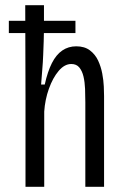

<svg xmlns="http://www.w3.org/2000/svg" viewBox="-20 -718 480 738"><path d="M14 -638H270V-591H14ZM78 0V-353L77 -698H149V-606Q149 -585 148 -559.5Q147 -534 146 -506.5Q145 -479 142.5 -450.5Q140 -422 138 -393H152Q163 -443 179.5 -475.5Q196 -508 219.5 -524Q243 -540 273 -540Q305 -540 325.5 -524.5Q346 -509 357 -485.5Q368 -462 373 -435.5Q378 -409 379 -385.5Q380 -362 380 -349V0H308V-325Q308 -350 307 -376Q306 -402 301 -423.5Q296 -445 285 -458.5Q274 -472 254 -472Q228 -472 205.5 -445.5Q183 -419 168 -377Q153 -335 150 -289V0Z"/></svg>

Font: Bricolage Grotesque Condensed Light
Style: Regular
Weight: 300
Width: 3
Designer: Mathieu Triay
Foundry: Atelier Triay
Version: Version 1.000;gftools[0.9.30]